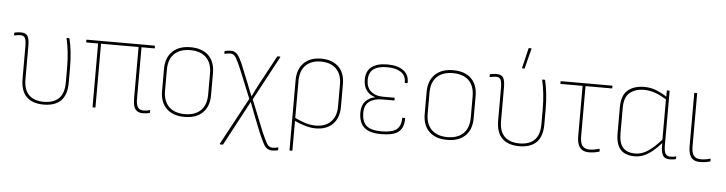

<svg xmlns="http://www.w3.org/2000/svg" viewBox="-51 -937 5197 1375"><g transform="rotate(5 2547.5 -249.5)"><path d="M275 11Q195 11 152 -31Q109 -73 109 -161V-393Q109 -432 101 -451Q93 -470 67 -470Q58 -470 46.5 -468Q35 -466 25 -464Q21 -463 21 -466V-480Q21 -484 25 -485Q33 -487 45 -488.5Q57 -490 68 -490Q103 -490 116.5 -470Q130 -450 130 -399V-159Q130 -82 168 -45.5Q206 -9 275 -9Q345 -9 382.5 -46Q420 -83 420 -160V-263Q420 -326 414 -379.5Q408 -433 398 -475Q397 -479 400 -479H414Q418 -479 419 -475Q429 -435 435 -381.5Q441 -328 441 -266V-161Q441 -73 398.5 -31Q356 11 275 11Z M989 11Q965 11 948.5 1Q932 -9 924.5 -31.5Q917 -54 917 -91V-459H647V-3Q647 0 643 0H629Q626 0 626 -3V-459H544Q540 -459 540 -462V-475Q540 -479 544 -479H1029Q1033 -479 1033 -475V-462Q1033 -459 1029 -459H938V-90Q938 -47 950.5 -28Q963 -9 991 -9Q1002 -9 1013 -10.5Q1024 -12 1035 -16Q1039 -18 1039 -13V1Q1039 3 1035 5Q1028 7 1015.5 9Q1003 11 989 11Z M1288 11Q1205 11 1158.5 -33.5Q1112 -78 1112 -160V-319Q1112 -400 1159 -445Q1206 -490 1288 -490Q1372 -490 1418 -445.5Q1464 -401 1464 -319V-160Q1464 -79 1417.5 -34Q1371 11 1288 11ZM1288 -9Q1362 -9 1402.5 -49Q1443 -89 1443 -164V-315Q1443 -390 1402.5 -429.5Q1362 -469 1288 -469Q1215 -469 1174 -429.5Q1133 -390 1133 -315V-164Q1133 -89 1174 -49Q1215 -9 1288 -9Z M1934 196Q1913 196 1897.5 185.5Q1882 175 1868 148Q1854 121 1834 74L1791 -34Q1781 -59 1771 -86Q1761 -113 1752 -136H1751Q1738 -113 1727 -91Q1716 -69 1703 -46L1581 183Q1580 185 1576 185H1560Q1558 185 1557 183.5Q1556 182 1557 180L1739 -158L1656 -362Q1632 -419 1616.5 -444.5Q1601 -470 1576 -470Q1566 -470 1555.5 -468Q1545 -466 1536 -464Q1533 -463 1533 -467V-480Q1533 -484 1536 -485Q1546 -487 1557 -488.5Q1568 -490 1577 -490Q1599 -490 1614 -479Q1629 -468 1643.5 -442Q1658 -416 1677 -367L1716 -271Q1724 -249 1733.5 -225.5Q1743 -202 1753 -178H1754Q1765 -202 1777.5 -226.5Q1790 -251 1802 -274L1911 -476Q1912 -479 1916 -479H1932Q1936 -479 1934 -474L1764 -157L1854 67Q1879 125 1894 150.5Q1909 176 1936 176Q1946 176 1956.5 174Q1967 172 1974 170Q1977 168 1977 174V187Q1977 190 1975 191Q1965 193 1954 194.5Q1943 196 1934 196Z M2061 185Q2058 185 2058 182V-321Q2058 -400 2103.5 -445Q2149 -490 2227 -490Q2307 -490 2352.5 -446Q2398 -402 2398 -321V-159Q2398 -79 2353.5 -34Q2309 11 2230 11Q2195 11 2153.5 -1Q2112 -13 2069 -34V-56Q2111 -35 2150.5 -22Q2190 -9 2229 -9Q2298 -9 2337.5 -49Q2377 -89 2377 -158V-317Q2377 -391 2337 -430Q2297 -469 2227 -469Q2159 -469 2119 -430Q2079 -391 2079 -317V182Q2079 185 2075 185Z M2701 11Q2616 11 2578 -24.5Q2540 -60 2540 -131Q2540 -182 2567.5 -211.5Q2595 -241 2636 -248V-249Q2596 -260 2573.5 -290Q2551 -320 2551 -369Q2551 -429 2590 -459.5Q2629 -490 2704 -490Q2778 -490 2819 -459.5Q2860 -429 2859 -373Q2859 -369 2855 -369H2841Q2838 -369 2838 -373Q2839 -422 2802.5 -446Q2766 -470 2704 -470Q2638 -470 2605 -445Q2572 -420 2572 -366Q2572 -315 2604 -286Q2636 -257 2691 -257H2772Q2776 -257 2776 -253V-241Q2776 -237 2772 -237H2689Q2629 -237 2595 -211Q2561 -185 2561 -130Q2561 -68 2593 -38.5Q2625 -9 2702 -9Q2777 -9 2809.5 -34Q2842 -59 2842 -116Q2842 -119 2846 -119H2860Q2863 -119 2863 -115Q2864 -51 2828 -20Q2792 11 2701 11Z M3176 11Q3093 11 3046.5 -33.5Q3000 -78 3000 -160V-319Q3000 -400 3047 -445Q3094 -490 3176 -490Q3260 -490 3306 -445.5Q3352 -401 3352 -319V-160Q3352 -79 3305.5 -34Q3259 11 3176 11ZM3176 -9Q3250 -9 3290.5 -49Q3331 -89 3331 -164V-315Q3331 -390 3290.5 -429.5Q3250 -469 3176 -469Q3103 -469 3062 -429.5Q3021 -390 3021 -315V-164Q3021 -89 3062 -49Q3103 -9 3176 -9Z M3694 11Q3614 11 3571 -31Q3528 -73 3528 -161V-393Q3528 -432 3520 -451Q3512 -470 3486 -470Q3477 -470 3465.5 -468Q3454 -466 3444 -464Q3440 -463 3440 -466V-480Q3440 -484 3444 -485Q3452 -487 3464 -488.5Q3476 -490 3487 -490Q3522 -490 3535.5 -470Q3549 -450 3549 -399V-159Q3549 -82 3587 -45.5Q3625 -9 3694 -9Q3764 -9 3801.5 -46Q3839 -83 3839 -160V-263Q3839 -326 3833 -379.5Q3827 -433 3817 -475Q3816 -479 3819 -479H3833Q3837 -479 3838 -475Q3848 -435 3854 -381.5Q3860 -328 3860 -266V-161Q3860 -73 3817.5 -31Q3775 11 3694 11ZM3668 -546Q3665 -546 3666 -550L3700 -692Q3701 -695 3704 -695H3718Q3722 -695 3721 -691L3685 -549Q3684 -546 3681 -546Z M4195 11Q4166 11 4147 -0.5Q4128 -12 4118.5 -36.5Q4109 -61 4109 -99V-459H3952Q3949 -459 3949 -462V-475Q3949 -479 3952 -479H4319Q4322 -479 4322 -475V-462Q4322 -459 4319 -459H4130V-99Q4130 -49 4147.5 -29Q4165 -9 4196 -9Q4216 -9 4234 -12.5Q4252 -16 4266 -20Q4270 -22 4270 -18L4271 -3Q4271 0 4266 1Q4256 4 4237 7.5Q4218 11 4195 11Z M4525 11Q4455 11 4421.5 -26.5Q4388 -64 4388 -145V-327Q4388 -416 4432.5 -453Q4477 -490 4550 -490Q4600 -490 4642 -472Q4684 -454 4719 -431V-409Q4673 -440 4631.5 -454.5Q4590 -469 4550 -469Q4490 -469 4449.5 -437.5Q4409 -406 4409 -327V-145Q4409 -74 4438 -41.5Q4467 -9 4527 -9Q4574 -9 4620 -40.5Q4666 -72 4718 -132V-106Q4685 -68 4653.5 -42Q4622 -16 4590.5 -2.5Q4559 11 4525 11ZM4776 11Q4741 11 4727 -11Q4713 -33 4713 -84V-108L4712 -116V-419L4713 -426V-475Q4713 -479 4716 -479H4730Q4733 -479 4733 -475V-86Q4733 -46 4743 -27.5Q4753 -9 4778 -9Q4786 -9 4797 -9.5Q4808 -10 4818 -15Q4821 -17 4821 -12V2Q4821 4 4818 6Q4811 8 4798.5 9.5Q4786 11 4776 11Z M4994 11Q4966 11 4947 0Q4928 -11 4919 -35.5Q4910 -60 4910 -98V-475Q4910 -479 4913 -479H4927Q4931 -479 4931 -475V-99Q4931 -49 4947.5 -29Q4964 -9 4996 -9Q5014 -9 5031.5 -11.5Q5049 -14 5063 -19Q5068 -20 5068 -16V-2Q5068 1 5063 2Q5053 5 5033.5 8Q5014 11 4994 11Z"/></g></svg>

Font: Sofia Sans Semi Condensed Thin
Style: Regular
Weight: 250
Version: Version 4.100